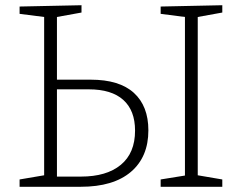

<svg xmlns="http://www.w3.org/2000/svg" viewBox="-20 -715 925 735"><path d="M55 0V-28L149 -44V-650L55 -662V-690L292 -695V-667L198 -650V-410H327Q437 -410 492.5 -359.5Q548 -309 548 -216Q548 -114 481 -57Q414 0 289 0ZM831 -667 737 -650V-44L831 -28V0H595V-28L688 -43V-650L595 -662V-690L831 -695ZM320 -373H198V-39H290Q388 -39 442.5 -84Q497 -129 497 -215Q497 -292 452 -332.5Q407 -373 320 -373Z"/></svg>

Font: Bitter Light
Style: Regular
Weight: 300
Designer: Sol Matas, and Bitter project Authors
Foundry: Sol Matas
Version: Version 2.001